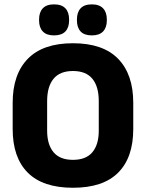

<svg xmlns="http://www.w3.org/2000/svg" viewBox="-20 -853 675 888"><path d="M317.4 15.4Q178.2 15.4 108.4 -54.5Q38.6 -124.4 38.6 -256.1V-377.5Q38.6 -509.4 108.7 -581.2Q178.8 -653 317.4 -653Q456 -653 526.2 -581.2Q596.3 -509.4 596.3 -377.5V-256.1Q596.3 -124.4 526.5 -54.5Q456.7 15.4 317.4 15.4ZM317.4 -113.7Q377.8 -113.7 407.3 -149Q436.8 -184.3 436.8 -248.6V-385.3Q436.8 -452.6 407.3 -488.6Q377.8 -524.6 317.4 -524.6Q257.1 -524.6 227.6 -488.6Q198 -452.6 198 -385.3V-248.6Q198 -184.3 227.6 -149Q257.1 -113.7 317.4 -113.7ZM229.7 -689.3Q195.1 -689.3 177.9 -707.6Q160.7 -725.9 160.7 -758.9V-762.7Q160.7 -796.1 177.9 -814.4Q195.1 -832.8 229.7 -832.8Q265.3 -832.8 282.5 -814.4Q299.6 -796.1 299.6 -762.7V-758.9Q299.6 -725.9 282.5 -707.6Q265.3 -689.3 229.7 -689.3ZM404.8 -689.3Q369.7 -689.3 352.7 -707.6Q335.8 -725.9 335.8 -758.9V-762.7Q335.8 -796.1 352.7 -814.4Q369.7 -832.8 404.8 -832.8Q439.5 -832.8 456.8 -814.4Q474.1 -796.1 474.1 -762.7V-758.9Q474.1 -725.9 456.8 -707.6Q439.5 -689.3 404.8 -689.3Z"/></svg>

Font: Anek Bangla Medium
Style: Regular
Weight: 500
Designer: Sulekha Rajkumar (Bangla), Yesha Goshar (Latin)
Foundry: Ek Type
Version: Version 1.003